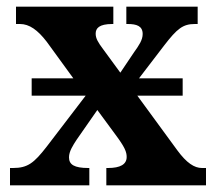

<svg xmlns="http://www.w3.org/2000/svg" viewBox="-20 -556 645 576"><path d="M10 0H248V-52H245C203 -52 187 -62 187 -84C187 -102 199 -120 210 -137L272 -226L325 -154C355 -114 360 -100 360 -85C360 -63 341 -52 304 -52H299V0H598V-52H586C563 -52 540 -67 512 -105L392 -269H528V-321H397L472 -419C512 -471 529 -484 565 -484H573V-536H359V-484H363C390 -484 408 -478 408 -454C408 -436 397 -420 382 -399L341 -338L289 -409C274 -429 267 -441 267 -455C267 -471 277 -484 317 -484H320V-536H28V-484H40C68 -484 93 -466 120 -431L200 -321H75V-269H237L120 -116C82 -67 63 -52 19 -52H10Z"/></svg>

Font: Noto Serif SemiCondensed
Style: Bold
Weight: 700
Width: 4
Designer: Monotype Design Team
Foundry: Monotype Imaging Inc.
Version: Version 2.015